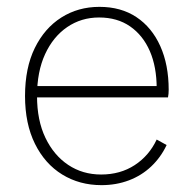

<svg xmlns="http://www.w3.org/2000/svg" viewBox="-20 -530 563 560"><path d="M276 10Q212 10 161.5 -21Q111 -52 82 -110.5Q53 -169 53 -250Q53 -332 81.5 -390Q110 -448 159 -479Q208 -510 270 -510Q333 -510 378 -480Q423 -450 447.5 -395.5Q472 -341 472 -268Q472 -262 471.5 -256.5Q471 -251 470 -246H75V-279H455L437 -272Q437 -335 417 -381Q397 -427 359.5 -453Q322 -479 269 -479Q217 -479 176 -451Q135 -423 111.5 -372Q88 -321 88 -250Q88 -179 112.5 -128Q137 -77 179 -49Q221 -21 275 -21Q331 -21 373 -48.5Q415 -76 437 -123L466 -107Q449 -71 421 -44.5Q393 -18 356 -4Q319 10 276 10Z"/></svg>

Font: Kantumruy Pro ExtraLight
Style: Regular
Weight: 250
Version: Version 1.002